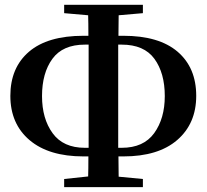

<svg xmlns="http://www.w3.org/2000/svg" viewBox="-20 -773 867 805"><path d="M335.9 -153.3H351.6V-585.9H335.9Q243.2 -585.9 199.7 -526.4Q156.2 -466.8 156.2 -370.1Q156.2 -275.4 200.7 -214.4Q245.1 -153.3 335.9 -153.3ZM490.2 -585.9H475.6V-153.3H490.2Q582 -153.3 626.5 -214.8Q670.9 -276.4 670.9 -370.1Q670.9 -466.8 627.4 -526.4Q584 -585.9 490.2 -585.9ZM497.1 -117.2H476.6Q476.6 -60.5 477.5 -32.2L579.1 -22.5V11.7H249V-22.5L349.6 -33.2Q350.6 -61.5 350.6 -117.2H330.1Q184.6 -117.2 104 -185.5Q23.4 -253.9 23.4 -371.1Q23.4 -489.3 101.6 -556.2Q179.7 -623 330.1 -623H350.6Q350.6 -679.7 349.6 -709L249 -717.8V-752.9H579.1V-717.8L477.5 -709Q476.6 -680.7 476.6 -623H497.1Q646.5 -623 724.6 -556.2Q802.7 -489.3 802.7 -371.1Q802.7 -254.9 723.1 -186Q643.6 -117.2 497.1 -117.2Z"/></svg>

Font: GenYoMin TW TTF Bold
Style: Regular
Weight: 700
Version: Version 1.300